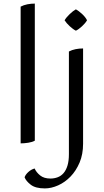

<svg xmlns="http://www.w3.org/2000/svg" viewBox="-20 -792 577 1070"><path d="M95 -755Q112 -764 132.5 -768Q153 -772 174 -772V-8Q160 0 137.5 3.5Q115 7 95 7ZM230 258Q178 258 151.5 237.5Q125 217 117 196Q122 181 138 166.5Q154 152 173 147Q182 168 203.5 185.5Q225 203 261 203Q282 203 301 196Q320 189 334 173Q348 157 356 131Q364 105 364 67V-505Q381 -514 401.5 -518Q422 -522 443 -522V9Q443 68 423.5 114Q404 160 373 192Q342 224 304 241Q266 258 230 258ZM465 -679Q456 -663 437 -645.5Q418 -628 403 -621Q388 -628 369 -645.5Q350 -663 340 -679Q350 -696 369 -714Q388 -732 403 -740Q418 -732 437.5 -714Q457 -696 465 -679Z"/></svg>

Font: Gotu
Style: Regular
Weight: 400
Designer: Sarang Kulkarni & Kailash Malviya
Foundry: Ek Type
Version: Version 2.320;hotconv 1.0.109;makeotfexe 2.5.65596; ttfautoh